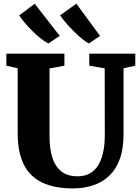

<svg xmlns="http://www.w3.org/2000/svg" viewBox="-20 -1042 782 1070"><path d="M386.5 8Q285 8 216.5 -24Q148 -56 113.2 -124.2Q78.5 -192.5 78.5 -300.5V-661.5L15.5 -676V-743H339V-676L256 -660.5V-285Q256 -230 265.2 -188Q274.5 -146 293.8 -117.2Q313 -88.5 342 -74Q371 -59.5 411 -59.5Q465.5 -59.5 499 -88.2Q532.5 -117 548.2 -167.8Q564 -218.5 564 -285.5L563.5 -661L477.5 -676V-743H734V-676L668.5 -661.5V-294.5Q668.5 -213 647.5 -155.5Q626.5 -98 588.2 -62Q550 -26 498.5 -9Q447 8 386.5 8ZM249 -800Q230.5 -809 207.2 -827.5Q184 -846 160.5 -869.2Q137 -892.5 117.8 -915.2Q98.5 -938 87 -956.5L173.5 -1021L313 -842L250 -800ZM475 -800Q451 -813 419.5 -841Q388 -869 359.5 -900.8Q331 -932.5 315 -956.5L405.5 -1021.5L537.5 -842L476 -800Z"/></svg>

Font: Merriweather 24pt Black
Style: Regular
Weight: 900
Designer: Eben Sorkin
Foundry: Eben Sorkin
Version: Version 2.100